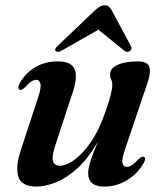

<svg xmlns="http://www.w3.org/2000/svg" viewBox="-20 -693 606 724"><path d="M522.5 -101.5Q532 -97 522 -78.5Q498.5 -37.5 459 -13.5Q419.5 10.5 373.5 10.5Q312.5 10.5 312.5 -40Q312.5 -61.5 323.5 -92.2Q334.5 -123 348.5 -158Q312.5 -95 271.8 -58.2Q231 -21.5 191 -5.5Q151 10.5 118 10.5Q61 10.5 49.2 -26.8Q37.5 -64 58.5 -127L122.5 -322Q136.5 -363 132.5 -377.5Q128.5 -392 116.5 -392Q108 -392 97.8 -385.5Q87.5 -379 72.5 -362Q61 -351.5 54 -354.5Q44 -359 54.5 -379.5Q75 -416.5 112 -439Q149 -461.5 198.5 -461.5Q249.5 -461.5 261.5 -431.8Q273.5 -402 254.5 -346L190 -149.5Q174.5 -104 179.5 -86Q184.5 -68 207 -68Q228.5 -68 259 -89.2Q289.5 -110.5 321 -155Q352.5 -199.5 376.5 -268.5Q391.5 -311 397.5 -335.2Q403.5 -359.5 403.5 -373Q403.5 -385 399.2 -393.5Q395 -402 395 -414Q395 -435 423 -448.2Q451 -461.5 501 -461.5Q536 -461.5 543 -441.2Q550 -421 536 -380L452.5 -133Q438.5 -93.5 441.8 -78.5Q445 -63.5 457.5 -63.5Q466.5 -63.5 477 -70Q487.5 -76.5 504 -94.5Q515.5 -104.5 522.5 -101.5ZM469.5 -500.5Q459 -493.5 448 -502.5L351 -581L213 -502.5Q197.5 -493.5 190 -500.5Q184 -507.5 197 -519.5L338.5 -654.5Q348.5 -663.5 356.8 -668.2Q365 -673 375 -673Q384.5 -673 390.2 -668.2Q396 -663.5 401 -654.5L473.5 -519.5Q480 -507.5 469.5 -500.5Z"/></svg>

Font: Fraunces 72pt S000 SemiBold
Style: Italic
Weight: 600
Italic angle: -16°
Version: Version 1.000; ttfautohint (v1.8.3)